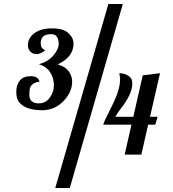

<svg xmlns="http://www.w3.org/2000/svg" viewBox="-20 -770 859 955"><path d="M254.9 165 519 -750H590.8L327.1 165ZM600.1 -1 633.8 -149.9H493.2Q500.5 -171.9 514.6 -198.2L542 -253.9Q577.1 -326.2 577.1 -373Q577.1 -390.1 573.2 -405.8Q598.6 -405.8 618.4 -393.3Q638.2 -380.9 638.2 -355Q638.2 -302.2 578.6 -226.6Q564 -208 553.2 -189H643.1L689.9 -395L775.9 -405.8L726.1 -189H764.2L752 -149.9H716.8L683.1 -1ZM126 -298.8Q126 -255.9 172.4 -255.9Q207 -255.9 227.5 -283.9Q248 -312 248 -346.2Q248 -380.4 230.2 -409.4Q212.4 -438.5 172.9 -450.7Q218.8 -462.4 245.4 -494.1Q272 -525.9 272 -550.8Q272 -600.1 234.9 -600.1Q182.6 -600.1 182.6 -556.6Q182.6 -537.1 190.9 -529.3Q199.2 -521.5 205.1 -520Q182.1 -501 162.6 -501Q143.1 -501 130.9 -513.4Q118.7 -525.9 118.7 -544.9Q118.7 -580.6 150.9 -604.7Q183.1 -628.9 238.8 -628.9Q294.4 -628.9 320.1 -605.5Q345.7 -582 345.7 -552.7Q345.7 -486.8 267.1 -449.7Q305.2 -439 322 -415Q338.9 -391.1 338.9 -364.3Q338.9 -311.5 295.2 -266.6Q251.5 -221.7 189.9 -221.7Q106 -221.7 74.2 -262.7Q61 -279.8 61 -313.5Q61 -347.2 78.4 -369.1Q95.7 -391.1 132.8 -391.1Q169.9 -391.1 176.8 -363.8Q131.3 -358.9 127 -321.3Q126 -310.5 126 -298.8Z"/></svg>

Font: UVF Lobster12
Style: Regular
Weight: 400
Designer: Pablo Impallari
Foundry: Pablo Impallari. www.impallari.com
Version: Version 1.004